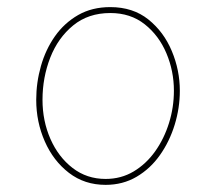

<svg xmlns="http://www.w3.org/2000/svg" viewBox="-20 -517 606 538"><path d="M289.1 -497.1Q352.5 -497.1 395.8 -462.4Q439 -427.7 461.4 -374Q483.9 -320.3 483.9 -262.7Q483.9 -214.4 469.5 -167.5Q455.1 -120.6 428.2 -82.5Q401.4 -44.4 362.8 -21.7Q324.2 1 275.9 1Q216.8 1 173.1 -32.7Q129.4 -66.4 105.5 -120.8Q81.5 -175.3 81.5 -237.3Q81.5 -285.6 94.7 -332Q107.9 -378.4 134 -415.5Q160.2 -452.6 199 -474.9Q237.8 -497.1 289.1 -497.1ZM289.1 -480.5Q227.5 -480.5 185.1 -445.8Q142.6 -411.1 120.8 -355.5Q99.1 -299.8 99.1 -237.3Q99.1 -178.2 121.3 -127.7Q143.6 -77.1 183.3 -46.4Q223.1 -15.6 275.9 -15.6Q319.3 -15.6 354.5 -36.6Q389.6 -57.6 414.8 -93Q439.9 -128.4 453.6 -172.4Q467.3 -216.3 467.3 -262.7Q467.3 -317.9 446.3 -367.7Q425.3 -417.5 385.5 -449Q345.7 -480.5 289.1 -480.5Z"/></svg>

Font: Mikhak-DS1-FD Thin
Style: Regular
Weight: 100
Designer: Amin Abedi
Version: Version 3.2